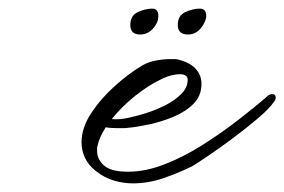

<svg xmlns="http://www.w3.org/2000/svg" viewBox="-20 -423 659 445"><path d="M288 2Q266 2 244 -4.5Q222 -11 203 -26Q185 -40 177 -57Q169 -74 169 -93Q169 -127 191.5 -161Q214 -195 247 -224.5Q280 -254 311 -272Q323 -279 340.5 -282.5Q358 -286 374 -286Q380 -286 386 -286Q392 -286 396 -284Q422 -277 434.5 -262.5Q447 -248 447 -229Q447 -201 428.5 -182.5Q410 -164 382.5 -152.5Q355 -141 327 -135Q299 -129 279 -127Q272 -126 265.5 -126Q259 -126 252 -126Q245 -126 237.5 -126.5Q230 -127 225 -128Q218 -117 213 -106Q208 -95 206 -85Q205 -82 205 -79Q205 -76 205 -73Q205 -54 221 -39.5Q237 -25 277 -25Q317 -25 361 -42Q405 -59 448.5 -86.5Q492 -114 531.5 -144.5Q571 -175 602 -202Q607 -205 610 -205Q619 -205 619 -197Q619 -192 615 -187Q604 -171 577.5 -148.5Q551 -126 519.5 -102.5Q488 -79 462 -61.5Q436 -44 426 -38Q396 -23 360 -10.5Q324 2 288 2ZM239 -147Q258 -145 282 -151Q297 -154 319 -161Q341 -168 363 -179Q385 -190 400 -205Q415 -220 415 -238Q415 -251 396 -251Q389 -251 378 -248.5Q367 -246 353 -239Q325 -226 293.5 -201Q262 -176 239 -147ZM416 -343Q392 -343 392 -365Q392 -387 409.5 -395Q427 -403 443 -403Q458 -403 458 -386Q458 -378 452 -367Q438 -343 416 -343ZM305 -343Q282 -343 282 -365Q282 -387 299.5 -395Q317 -403 333 -403Q347 -403 347 -386Q347 -382 346 -377Q345 -372 342 -367Q328 -343 305 -343Z"/></svg>

Font: WindSong Medium
Style: Regular
Weight: 500
Designer: Robert E. Leuschke
Foundry: Robert E. Leuschke
Version: Version 1.010; ttfautohint (v1.8.3)